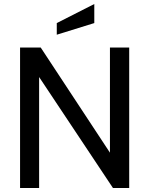

<svg xmlns="http://www.w3.org/2000/svg" viewBox="-20 -937 744 957"><path d="M80 -700H183L528 -176V-700H624V0H543L175 -553V0H80ZM263 -822 450 -917V-822L263 -764Z"/></svg>

Font: Cabin
Style: Regular
Weight: 400
Designer: Pablo Impallari
Foundry: Pablo Impallari. http://www.impallari.com Igino Marini. http://www.ikern.com
Version: Version 2.200